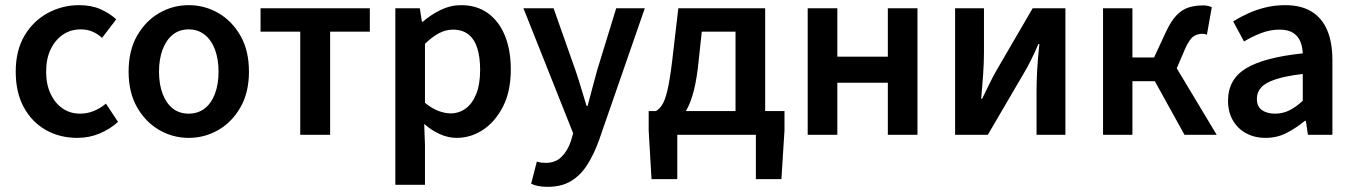

<svg xmlns="http://www.w3.org/2000/svg" viewBox="-20 -523 5255 745"><path d="M280 12Q212 12 158 -18.5Q104 -49 72.5 -106.5Q41 -164 41 -245Q41 -327 75 -384.5Q109 -442 165.5 -472.5Q222 -503 287 -503Q334 -503 369.5 -487.5Q405 -472 431 -448L376 -376Q360 -391 339.5 -400Q319 -409 293 -409Q254 -409 224 -388.5Q194 -368 176.5 -331.5Q159 -295 159 -245Q159 -196 176 -159.5Q193 -123 222.5 -102.5Q252 -82 291 -82Q320 -82 345.5 -93Q371 -104 391 -121L438 -50Q407 -22 366.5 -5Q326 12 280 12Z M712 12Q651 12 598 -18.5Q545 -49 512 -106.5Q479 -164 479 -245Q479 -327 512 -384.5Q545 -442 598 -472.5Q651 -503 712 -503Q774 -503 827 -472.5Q880 -442 913 -384.5Q946 -327 946 -245Q946 -164 913 -106.5Q880 -49 827 -18.5Q774 12 712 12ZM712 -82Q748 -82 774 -102Q800 -122 814 -159Q828 -196 828 -245Q828 -294 814 -331Q800 -368 774 -388.5Q748 -409 712 -409Q676 -409 650.5 -388.5Q625 -368 611 -331Q597 -294 597 -245Q597 -196 611 -159Q625 -122 650.5 -102Q676 -82 712 -82Z M1145 0V-400H991V-491H1415V-400H1261V0Z M1514 194V-491H1609L1617 -439H1621Q1652 -466 1690 -484.5Q1728 -503 1769 -503Q1830 -503 1873 -472Q1916 -441 1939 -385Q1962 -329 1962 -253Q1962 -169 1932 -110Q1902 -51 1854.5 -19.5Q1807 12 1752 12Q1720 12 1688 -2Q1656 -16 1626 -42L1629 40V194ZM1728 -83Q1761 -83 1787 -102Q1813 -121 1828 -158.5Q1843 -196 1843 -252Q1843 -301 1832 -336Q1821 -371 1797.5 -389.5Q1774 -408 1737 -408Q1710 -408 1684 -394.5Q1658 -381 1629 -353V-124Q1656 -102 1681.5 -92.5Q1707 -83 1728 -83Z M2105 202Q2085 202 2069.5 199Q2054 196 2041 190L2063 104Q2073 107 2081 108Q2089 109 2097 109Q2136 109 2159.5 85Q2183 61 2195 25L2204 -6L2011 -491H2128L2213 -250Q2224 -218 2234.5 -182.5Q2245 -147 2256 -112H2260Q2269 -146 2278.5 -181.5Q2288 -217 2297 -250L2371 -491H2482L2304 22Q2284 77 2258 117.5Q2232 158 2195 180Q2158 202 2105 202Z M2608 0V172H2508L2497 -17V-92H3024V-17L3012 172H2913V0ZM2834 -34V-400H2703L2688 -260Q2680 -195 2666.5 -151Q2653 -107 2633.5 -80Q2614 -53 2590 -40Q2566 -27 2540 -24L2525 -92Q2537 -98 2548.5 -115Q2560 -132 2569.5 -171.5Q2579 -211 2588 -285L2612 -491H2949V-34Z M3114 0V-491H3229V-303H3425V-491H3540V0H3425V-202H3229V0Z M3686 0V-491H3798V-322Q3798 -282 3795 -238Q3792 -194 3787 -140H3791Q3805 -169 3820.5 -200.5Q3836 -232 3849 -254L3987 -491H4114V0H4002V-170Q4002 -208 4004.5 -252.5Q4007 -297 4013 -352H4009Q3996 -321 3980.5 -290Q3965 -259 3951 -236L3813 0Z M4260 0V-491H4374V-300H4458L4504 -399Q4524 -442 4545.5 -464Q4567 -486 4592 -494Q4617 -502 4648 -502Q4668 -502 4682 -495L4663 -388Q4659 -390 4655 -391Q4651 -392 4646 -392Q4627 -392 4611.5 -382Q4596 -372 4579 -335L4546 -258L4701 0H4576L4461 -208H4374V0Z M4891 12Q4848 12 4815 -6Q4782 -24 4763.5 -56.5Q4745 -89 4745 -132Q4745 -215 4814.5 -257.5Q4884 -300 5035 -316Q5034 -341 5025.5 -362Q5017 -383 4997.5 -395.5Q4978 -408 4945 -408Q4909 -408 4874.5 -395Q4840 -382 4807 -362L4765 -440Q4792 -457 4824 -471.5Q4856 -486 4892 -494.5Q4928 -503 4967 -503Q5028 -503 5068.5 -478.5Q5109 -454 5129.5 -406.5Q5150 -359 5150 -290V0H5055L5047 -54H5043Q5009 -26 4972 -7Q4935 12 4891 12ZM4927 -82Q4957 -82 4982.5 -94.5Q5008 -107 5035 -132V-236Q4968 -228 4929 -215Q4890 -202 4873.5 -183.5Q4857 -165 4857 -140Q4857 -109 4877 -95.5Q4897 -82 4927 -82Z"/></svg>

Font: Source Sans 3 SemiBold
Style: Regular
Weight: 600
Designer: Paul D. Hunt
Foundry: Adobe
Version: Version 3.046;hotconv 1.0.118;makeotfexe 2.5.65603